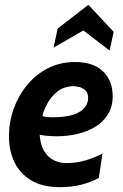

<svg xmlns="http://www.w3.org/2000/svg" viewBox="-20 -764 509 794"><path d="M139.5 -287.5Q155.5 -283 168.2 -281Q181 -279 196 -279Q254 -279 286.5 -291Q319 -303 331.8 -321.2Q344.5 -339.5 344.5 -358.5Q344.5 -380.5 332.5 -391Q320.5 -401.5 306.2 -404.5Q292 -407.5 284.5 -407.5Q245 -407.5 217.2 -385.2Q189.5 -363 173.8 -332.2Q158 -301.5 153.5 -276L143.5 -220Q144.5 -171 160.8 -142.5Q177 -114 201.8 -101.8Q226.5 -89.5 252 -89.5Q296.5 -89.5 335.5 -101.2Q374.5 -113 404 -129.5L388.5 -28Q359 -11.5 318.2 -0.8Q277.5 10 228 10Q155.5 10 108.8 -18.2Q62 -46.5 39.5 -94Q17 -141.5 17 -200.5Q17 -259 36.5 -313.8Q56 -368.5 92 -412.2Q128 -456 178.2 -481.8Q228.5 -507.5 290 -507.5Q366 -507.5 406 -468.8Q446 -430 446 -367Q446 -322.5 426.2 -290.8Q406.5 -259 373 -239Q339.5 -219 298.8 -209.8Q258 -200.5 215.5 -200.5Q190 -200.5 168 -203Q146 -205.5 131.5 -210ZM201.5 -567 218.5 -646 345.5 -744 450 -632.5 433.5 -555 324.5 -638Z"/></svg>

Font: Cabin
Style: Bold Italic
Weight: 700
Width: 4
Italic angle: -10°
Designer: Pablo Impallari
Foundry: Pablo Impallari. http://www.impallari.com Igino Marini. http://www.ikern.com
Version: Version 3.001